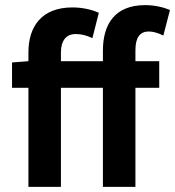

<svg xmlns="http://www.w3.org/2000/svg" viewBox="-20 -730 684 750"><path d="M27 -486V-387H91V0H218V-387H382V0H509V-387H602V-491H509V-534C509 -584 527 -607 561 -607C577 -607 597 -602 618 -591L644 -691C618 -702 583 -710 547 -710C429 -710 382 -636 382 -532V-491H218V-525C218 -573 240 -597 275 -597C299 -597 317 -592 341 -581L366 -680C338 -693 300 -701 263 -701C143 -701 91 -627 91 -525V-491Z"/></svg>

Font: Source Sans Pro SemBd
Style: Regular
Weight: 700
Designer: Paul D. Hunt
Foundry: Adobe Systems Incorporated
Version: Version 2.020;PS 2.0;hotconv 1.0.86;makeotf.lib2.5.63406